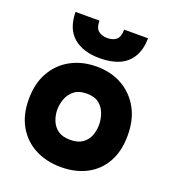

<svg xmlns="http://www.w3.org/2000/svg" viewBox="-139 -867 878 980"><g transform="rotate(20 300.0 -377.0)"><path d="M303 8Q224 8 162.5 -24Q101 -56 66 -116.5Q31 -177 31 -262Q31 -349 66.5 -410.5Q102 -472 163 -504.5Q224 -537 301 -537Q379 -537 439 -503.5Q499 -470 534 -408.5Q569 -347 569 -260Q569 -175 535.5 -115Q502 -55 442 -23.5Q382 8 303 8ZM300 -139Q342 -139 367 -157Q392 -175 402.5 -203Q413 -231 413 -261Q413 -291 402.5 -321Q392 -351 367.5 -370.5Q343 -390 300 -390Q258 -390 233 -370.5Q208 -351 197 -321.5Q186 -292 186 -261Q186 -231 197.5 -202.5Q209 -174 233.5 -156.5Q258 -139 300 -139ZM299 -582Q208 -582 156 -626.5Q104 -671 103 -762H233Q233 -722 252 -707Q271 -692 300 -692Q331 -692 349 -707Q367 -722 367 -762H497Q496 -702 472.5 -661.5Q449 -621 405 -601.5Q361 -582 299 -582Z"/></g></svg>

Font: Onest ExtraBold
Style: Regular
Weight: 800
Designer: Dmitri Voloshin, Andrey Kudryavtsev
Foundry: Dmitri Voloshin, Andrey Kudryavtsev
Version: Version 1.000;gftools[0.9.33]